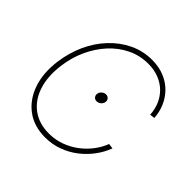

<svg xmlns="http://www.w3.org/2000/svg" viewBox="-145 -657 791 791"><g transform="rotate(45 250.5 -261.0)"><path d="M267.1 -247.6Q257.3 -247.6 251.5 -254.4Q245.6 -261.2 247.1 -271.5Q248.5 -281.2 256.8 -288.3Q265.1 -295.4 274.9 -295.4Q285.2 -295.4 291 -288.3Q296.9 -281.2 295.4 -271.5Q293.5 -261.2 285.4 -254.4Q277.3 -247.6 267.1 -247.6ZM222.2 7.8Q157.7 7.8 113 -25.4Q68.4 -58.6 48.3 -116.5Q28.3 -174.3 38.1 -249Q45.9 -307.6 69.1 -358.6Q92.3 -409.7 128.7 -448.2Q165 -486.8 210.7 -508.5Q256.3 -530.3 308.6 -530.3Q349.1 -530.3 381.3 -516.8Q413.6 -503.4 435.8 -480.2Q458 -457 470.2 -427.7Q482.4 -398.4 483.9 -367.2L462.4 -364.7Q460.9 -394 450.2 -419.7Q439.5 -445.3 419.9 -465.1Q400.4 -484.9 372.3 -496.3Q344.2 -507.8 308.6 -507.8Q260.3 -507.8 218.3 -487.5Q176.3 -467.3 143.3 -431.4Q110.4 -395.5 88.6 -347.9Q66.9 -300.3 60.1 -245.6Q51.3 -177.2 68.4 -125.2Q85.4 -73.2 125 -43.9Q164.6 -14.6 222.2 -14.6Q258.8 -14.6 291 -26.4Q323.2 -38.1 350.1 -58.1Q377 -78.1 397 -104.2Q417 -130.4 428.2 -159.7L450.7 -156.7Q439 -124.5 417.2 -95Q395.5 -65.4 365.7 -42.2Q335.9 -19 299.6 -5.6Q263.2 7.8 222.2 7.8Z"/></g></svg>

Font: Inter 28pt Thin
Style: Italic
Weight: 250
Italic angle: -9.3988°
Designer: Rasmus Andersson
Foundry: rsms
Version: Version 4.001;git-66647c0bb